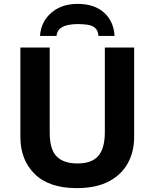

<svg xmlns="http://www.w3.org/2000/svg" viewBox="-20 -959 796 989"><path d="M671 -714V-252Q671 -178 638.5 -118.5Q606 -59 540.5 -24.5Q475 10 375 10Q233 10 159 -62.5Q85 -135 85 -254V-714H236V-277Q236 -189 272 -153Q308 -117 379 -117Q453 -117 486.5 -156Q520 -195 520 -278V-714ZM380 -939Q466 -939 516 -894Q566 -849 570 -774H487Q485 -802 470 -815Q455 -828 431.5 -831.5Q408 -835 379 -835Q356 -835 332 -830.5Q308 -826 291 -813Q274 -800 271 -774H186Q191 -847 244 -893Q297 -939 380 -939Z"/></svg>

Font: Noto IKEA Simplified Chinese
Style: Bold
Weight: 700
Designer: Monotype Design Team
Foundry: Monotype Imaging Inc.
Version: Version 1.100